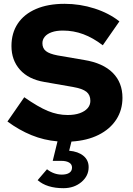

<svg xmlns="http://www.w3.org/2000/svg" viewBox="-20 -731 695 1005"><path d="M312 254Q225 254 177 212L226 155Q262 183 303 183Q329 183 343 173.5Q357 164 357 146Q357 129 342 120Q327 111 301 111H256L281 9Q210 3 145 -23.5Q80 -50 19 -95L107 -222Q180 -171 231 -150Q282 -129 334 -129Q371 -129 397.5 -138.5Q424 -148 438.5 -164.5Q453 -181 453 -203Q453 -234 432.5 -250.5Q412 -267 361 -276L212 -302Q129 -316 84.5 -366Q40 -416 40 -490Q40 -558 73 -607.5Q106 -657 168.5 -684Q231 -711 318 -711Q399 -711 475 -686.5Q551 -662 605 -619L518 -494Q467 -533 416 -552Q365 -571 309 -571Q275 -571 251 -562.5Q227 -554 214.5 -539Q202 -524 202 -505Q202 -478 220.5 -463.5Q239 -449 281 -441L421 -417Q519 -401 570 -350Q621 -299 621 -219Q621 -155 588.5 -105Q556 -55 496 -25Q436 5 354 10L342 58Q389 62 416.5 84.5Q444 107 444 144Q444 190 406 222Q368 254 312 254Z"/></svg>

Font: Red Hat Text VF
Style: Regular
Weight: 400
Designer: Pentagram, MCKL
Foundry: Pentagram, MCKL
Version: Version 1.023